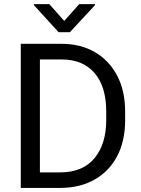

<svg xmlns="http://www.w3.org/2000/svg" viewBox="-20 -927 696 947"><path d="M274.9 0H82.5V-710.9H283.7Q377 -710.9 447.5 -670.2Q518.1 -629.4 557.6 -554.4Q597.2 -479.5 597.2 -376.5V-334Q597.2 -231 557.6 -156.2Q518.1 -81.5 445.8 -40.8Q373.5 0 274.9 0ZM283.7 -633.8H176.8V-76.7H274.9Q388.7 -76.7 446.3 -147Q503.9 -217.3 503.9 -334V-377.4Q503.9 -500 446.3 -566.9Q388.7 -633.8 283.7 -633.8ZM223.1 -906.7 296.9 -823.7 370.6 -906.7H448.7V-901.9L324.7 -768.1H269L147 -901.9V-906.7Z"/></svg>

Font: Vazirmatn FD
Style: Regular
Weight: 400
Designer: Saber Rastikerdar
Foundry: Saber Rastikerdar
Version: Version 33.001